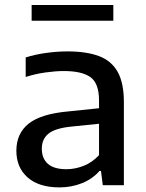

<svg xmlns="http://www.w3.org/2000/svg" viewBox="-20 -764 602 792"><path d="M225.5 9Q140.5 9 94 -32Q47.5 -73 47.5 -142Q47.5 -213.5 98.2 -254Q149 -294.5 262.5 -304.5L388.5 -317.5V-349Q388.5 -420.5 353 -445.8Q317.5 -471 243 -471Q210 -471 168.2 -465.2Q126.5 -459.5 86 -446.5V-527Q125 -539.5 171.2 -545.8Q217.5 -552 258 -552Q336 -552 387.8 -532.8Q439.5 -513.5 465.2 -467.8Q491 -422 491 -343V0H404L396.5 -59H390.5Q362 -26 318.5 -8.5Q275 9 225.5 9ZM152.5 -150.5Q152.5 -110.5 177.5 -88.2Q202.5 -66 254 -66Q289.5 -66 324.8 -79.8Q360 -93.5 388.5 -124V-253.5L271 -241.5Q206.5 -234.5 179.5 -212.2Q152.5 -190 152.5 -150.5ZM110.5 -678.5V-743.5H447.5V-678.5Z"/></svg>

Font: Encode Sans Semi Expanded Medium
Style: Regular
Weight: 500
Width: 6
Designer: Multiple Designers
Foundry: Impallari Type
Version: Version 3.000; ttfautohint (v1.8.3) -l 8 -r 50 -G 200 -x 14 